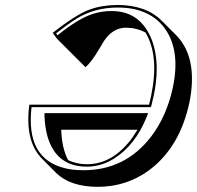

<svg xmlns="http://www.w3.org/2000/svg" viewBox="-20 -678 787 767"><path d="M208 -522.9 190.4 -546.9Q284.2 -620.1 337.4 -639.6Q386.7 -657.7 449.7 -658.2Q563 -657.7 625.5 -595.7L682.1 -539.1Q761.2 -460 743.7 -312Q741.2 -290.5 736.8 -269.5Q698.7 -89.4 575.2 2.4Q484.9 68.4 370.1 68.4Q260.3 67.9 204.1 12.7L147.9 -43.9Q78.1 -114.7 97.2 -259.8H575.2Q578.6 -271 584 -296.9Q616.7 -454.1 561.5 -547.9Q526.4 -566.9 483.4 -567.4Q430.7 -567.4 395 -513.7Q388.7 -503.9 376.5 -482.9Q345.2 -429.2 321.3 -409.7L264.6 -466.3ZM529.3 -159.7H224.6Q227.1 -85.4 252 -38.6Q285.2 -22 327.6 -22Q430.7 -22 508.3 -127.4Q519.5 -143.6 529.3 -159.7ZM157.7 -215.8V-226.1H571.8L566.4 -212.4Q521.5 -98.6 435.5 -44.4Q383.3 -12.2 327.6 -12.2Q205.1 -12.2 169.9 -132.3Q159.2 -169.9 157.7 -215.8ZM210 -537.1Q293.9 -605 352.5 -623Q388.7 -634.3 426.8 -633.8Q532.7 -633.8 579.6 -534.7Q606 -478 606 -402.3Q606 -350.6 593.8 -294.9Q587.9 -267.6 585 -257.3L582.5 -250H106Q82 -43.9 239.7 -5.9Q255.9 -2 272.5 0Q292.5 2 313.5 2Q481 2 584.5 -133.3Q646 -214.8 670.4 -328.1Q701.7 -474.6 639.2 -563.5Q595.7 -624 516.1 -641.6Q484.9 -647.9 449.7 -647.9Q357.9 -647.9 285.2 -603Q254.4 -584 204.1 -544.9Z"/></svg>

Font: Linux Biolinum Shadow O
Style: Italic
Weight: 400
Italic angle: -12°
Designer: Philipp H. Poll
Foundry: Philipp H. Poll
Version: Version 0.6.2